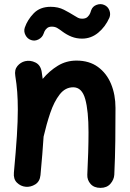

<svg xmlns="http://www.w3.org/2000/svg" viewBox="-20 -847 629 931"><path d="M47.4 -10.3Q57.1 -114.7 61.8 -187.7Q66.4 -260.7 66.4 -315.9Q66.4 -362.3 63.5 -401.1Q60.5 -439.9 54.2 -479Q49.3 -508.8 64.5 -526.9Q79.6 -544.9 101.6 -550.3Q127 -556.2 151.9 -543.9Q176.8 -531.7 182.1 -499Q185.1 -481 187 -464.4Q219.7 -503.4 260.5 -528.3Q301.3 -553.2 351.1 -553.2Q412.6 -553.2 454.8 -522.5Q497.1 -491.7 518.6 -439.7Q540 -387.7 540 -323.7Q540 -245.6 539.1 -163.6Q538.1 -81.5 534.2 0.5Q532.7 24.4 515.4 44.2Q498 64 467.3 64Q436 64 419.2 44.9Q402.3 25.9 403.3 0.5Q406.2 -57.6 407.7 -108.2Q409.2 -158.7 409.2 -205.6Q409.2 -309.1 393.3 -366.5Q377.4 -423.8 335 -423.8Q296.4 -423.8 269.3 -388.9Q242.2 -354 223.6 -299.1Q205.1 -244.1 191.4 -184.6Q189 -144.5 185.1 -98.4Q181.2 -52.2 176.3 2Q173.3 33.2 150.9 47.1Q128.4 61 104 58.6Q80.1 56.2 62.3 38.8Q44.4 21.5 47.4 -10.3ZM130.9 -652.8Q112.8 -658.7 103.5 -676.8Q94.2 -694.8 100.1 -712.9Q112.8 -750.5 143.3 -782.2Q173.8 -814 225.6 -814Q262.2 -814 289.8 -799.8Q317.4 -785.6 339.8 -771.5Q349.6 -765.1 358.2 -760.7Q366.7 -756.3 377.9 -756.3Q395.5 -756.3 404.5 -764.9Q413.6 -773.4 417.5 -783.7Q421.4 -793.9 422.4 -797.9Q429.2 -816.4 448.5 -823.5Q467.8 -830.6 484.9 -823.2Q502.9 -815.9 510.3 -797.1Q517.6 -778.3 510.3 -760.7Q490.7 -716.8 456.1 -688.2Q421.4 -659.7 377.9 -659.7Q351.1 -659.7 327.4 -668.9Q303.7 -678.2 280.8 -695.3Q268.6 -704.6 257.6 -711.2Q246.6 -717.8 231 -717.8Q216.3 -717.8 207.8 -710.2Q199.2 -702.6 195.6 -694.3Q191.9 -686 191.4 -683.6Q185.1 -665.5 167 -656Q148.9 -646.5 130.9 -652.8Z"/></svg>

Font: Mikhak Bold
Style: Regular
Weight: 700
Designer: Amin Abedi
Version: Version 3.3